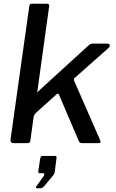

<svg xmlns="http://www.w3.org/2000/svg" viewBox="-20 -762 616 1022"><path d="M513 -16Q516 -9 515 -4.5Q514 0 504 0H416Q408 0 403.5 -5Q399 -10 397 -17L294 -258Q290 -269 280 -259L172 -162Q168 -158 164.5 -153Q161 -148 159 -140L142 -16Q140 -5 136.5 -2.5Q133 0 122 0H54Q43 0 39 -5Q35 -10 36 -19L136 -730Q138 -738 140 -740Q142 -742 149 -742H232Q238 -742 240.5 -737Q243 -732 241 -724L179 -277Q178 -270 179.5 -271Q181 -272 187 -279L450 -519Q457 -526 462.5 -528Q468 -530 474 -530H549Q561 -530 564 -523Q567 -516 558 -507L383 -352Q378 -348 375 -343.5Q372 -339 375 -331L513 -16ZM176 240Q172 240 171.5 237Q171 234 174 229L212 176Q217 169 216 164.5Q215 160 209 160H192Q187 160 185 157.5Q183 155 184 147L194 82Q196 68 206 68H273Q282 68 281 78L271 156Q269 164 265 169L216 228Q212 233 207.5 236.5Q203 240 195 240Z"/></svg>

Font: Libre Franklin Medium
Style: Italic
Weight: 500
Italic angle: -8°
Designer: Pablo Impallari, Rodrigo Fuenzalida, Nhung Nguyen
Foundry: Impallari Type
Version: Version 3.000